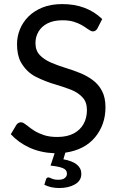

<svg xmlns="http://www.w3.org/2000/svg" viewBox="-20 -744 582 942"><path d="M270.5 178.5Q229.5 178.5 197.5 162.5L206 135Q209.5 126.5 217.5 126.5Q222 126.5 228 129.5Q233.5 132.5 242.5 135.2Q251.5 138 266 138Q288 138 298.2 129.2Q308.5 120.5 308.5 108Q308.5 89 288 80.8Q267.5 72.5 228 68.5L248 8Q178 5 124 -20Q70 -45 33 -85.5L60.5 -131.5Q69.5 -144 83.5 -144Q90 -144 98 -139Q106 -134 116 -126Q129.5 -114.5 149 -102.2Q168.5 -90 195.8 -81Q223 -72 260.5 -72Q309 -72 341.5 -89.2Q374 -106.5 390.2 -136.2Q406.5 -166 406.5 -203.5Q406.5 -243 385.5 -265.5Q365 -288.5 331.5 -302.5Q296 -316.5 258.5 -327.5Q204 -343 156.2 -367Q108.5 -391 81 -441.5Q63.5 -475.5 63.5 -527.5Q63.5 -564.5 77.5 -599.5Q91.5 -634.5 119.2 -662.5Q147 -690.5 188.5 -707.2Q230 -724 285.5 -724Q405.5 -724 481.5 -650.5L458 -604.5Q450 -590 435.5 -590Q429.5 -590 422.8 -594Q416 -598 407 -604Q395.5 -612.5 379.2 -621.8Q363 -631 340.2 -637.8Q317.5 -644.5 286.5 -644.5Q243 -644.5 213.5 -629.5Q184 -614.5 169 -589Q154 -563.5 154 -532.5Q154 -496 175 -474Q196 -452 229 -437.5Q262 -423 301.5 -411Q337.5 -400 372.2 -386Q407 -372 435.2 -351Q463.5 -330 480.5 -297.8Q497.5 -265.5 497.5 -217.5Q497.5 -132.5 446.5 -70.5Q395.5 -9 300.5 5L291 37.5Q379 53.5 379 109Q379 142.5 347.8 160.5Q316.5 178.5 270.5 178.5Z"/></svg>

Font: Verano Sans
Style: Regular
Weight: 400
Designer: Lukasz Dziedzic with Adam Twardoch and Botio Nikoltchev
Foundry: tyPoland Lukasz Dziedzic
Version: Version 3.001;December 28, 2019;FontCreator 12.0.0.2547 64-b